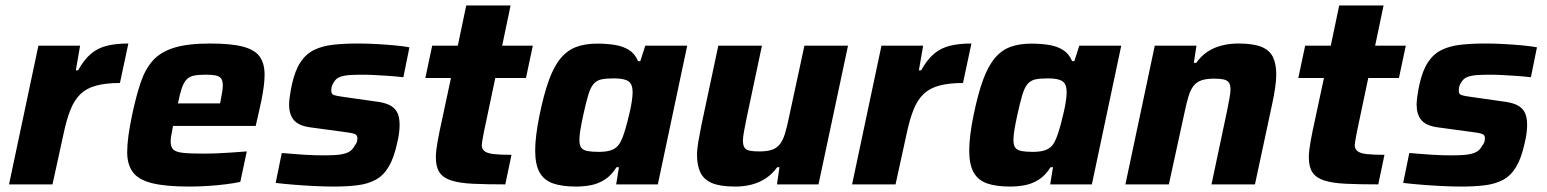

<svg xmlns="http://www.w3.org/2000/svg" viewBox="-20 -678 5689 706"><path d="M13.2 0 121.2 -510H274.5L258.8 -419.3H267.1Q289.6 -459.6 315 -480.7Q340.4 -501.9 373.8 -509.9Q407.1 -518 452 -518L421 -372.8Q368.8 -372.8 333.5 -363.1Q298.2 -353.5 276 -332.2Q253.8 -310.9 239.4 -275.2Q225 -239.5 214 -187.4L173 0Z M675.7 8Q588.2 8 538.2 -4.7Q488.2 -17.4 468 -45.7Q447.7 -73.9 447.7 -117.9Q447.7 -145.3 452.3 -179.4Q457 -213.4 465.5 -254Q480.1 -323.3 496.8 -373.3Q513.5 -423.3 542.1 -455.4Q570.8 -487.4 620.9 -502.7Q671.1 -518 752.5 -518Q831.2 -518 874.8 -506.1Q918.3 -494.2 935.6 -469Q952.9 -443.9 952.9 -403.5Q952.9 -384.5 949.8 -359.7Q946.6 -335 941.2 -308.4Q935.8 -281.8 929.2 -254L920.2 -215H616.2Q613.5 -199.5 610.5 -183.8Q607.5 -168.1 607.5 -158.2Q607.5 -138.2 616.8 -128.6Q626.1 -119 652.7 -116Q679.4 -113.1 730.4 -113.1Q750.2 -113.1 776.8 -114.1Q803.5 -115.1 832.4 -117.2Q861.3 -119.3 887.5 -121.3L863.6 -9.2Q841.9 -4.3 810.3 -0.4Q778.8 3.6 743.6 5.8Q708.5 8 675.7 8ZM634.2 -297.7H789.2L791.7 -310.3Q795.2 -328.5 797.2 -341.2Q799.2 -354 799.2 -363.7Q799.2 -381.1 792.9 -389.5Q786.6 -398 772.6 -400.7Q758.7 -403.4 736.1 -403.4Q708.7 -403.4 692.1 -399.7Q675.5 -396 665.4 -385.1Q655.4 -374.2 648.3 -353.2Q641.3 -332.3 634.2 -297.7Z M1207.1 8Q1173.2 8 1134.1 6Q1094.9 4 1058.3 1Q1021.6 -2 993.6 -5.4L1016.1 -115.4Q1037.4 -113.8 1058.3 -112Q1079.2 -110.3 1099.4 -109Q1119.6 -107.7 1138.2 -107.2Q1156.8 -106.7 1173.9 -106.7Q1210.8 -106.7 1232.3 -110Q1253.7 -113.4 1265.4 -120.9Q1277.2 -128.4 1283.6 -141.6Q1289.3 -148 1291.8 -154.9Q1294.2 -161.8 1294.2 -170.1Q1294.2 -181.9 1283.4 -185.7Q1272.7 -189.6 1244.1 -193L1119 -210Q1076.7 -216.2 1059.8 -237.3Q1043 -258.4 1043 -293.7Q1043 -306.6 1046 -326.3Q1048.9 -346.1 1053.3 -367.2Q1064.8 -419 1084.9 -449.3Q1105.1 -479.7 1134.9 -494.3Q1164.7 -509 1205.1 -513.5Q1245.6 -518 1296.7 -518Q1330.5 -518 1365.8 -516Q1401.1 -514 1433 -511Q1464.9 -508 1485.5 -504L1463.2 -394Q1435.7 -397.2 1409 -399Q1382.2 -400.7 1358.6 -402Q1334.9 -403.3 1316.6 -403.3Q1287.6 -403.3 1266.1 -402Q1244.6 -400.6 1230.2 -395.1Q1215.8 -389.7 1208.6 -377.1Q1203.8 -371.2 1200.9 -363.3Q1198.1 -355.4 1198.1 -344Q1198.1 -331.9 1207.6 -328.5Q1217.2 -325 1244.4 -321.5L1361.5 -304.8Q1388.4 -301.8 1408.2 -293.6Q1427.9 -285.3 1438.7 -268.1Q1449.4 -250.8 1449.4 -218Q1449.4 -206.7 1447.4 -189.5Q1445.4 -172.2 1440.4 -152.2Q1428.5 -96.9 1409.2 -64.7Q1389.9 -32.4 1361.4 -17Q1332.9 -1.6 1294.6 3.2Q1256.4 8 1207.1 8Z M1838 0Q1767.8 0 1719 -2.3Q1670.2 -4.6 1640.1 -14.1Q1610 -23.6 1596.3 -43.8Q1582.7 -64 1582.7 -99.3Q1582.7 -112 1584.4 -126.6Q1586.1 -141.2 1589.2 -158.3Q1592.4 -175.3 1596.3 -195.2L1638.2 -391.1H1544L1569.2 -510H1663.4L1694.4 -658H1857.5L1826.5 -510H1939.2L1914 -391.1H1801.2L1759.5 -193.3Q1758.5 -187.9 1756.6 -177.8Q1754.8 -167.8 1753.1 -158.2Q1751.5 -148.5 1751.5 -144.4Q1751.5 -130.5 1761.4 -122.4Q1771.3 -114.3 1794.9 -111.5Q1818.4 -108.7 1860.8 -108.7Z M2098.7 8Q2046.9 8 2013.5 -3.6Q1980.2 -15.3 1964 -44.3Q1947.9 -73.4 1947.9 -124.9Q1947.9 -150.2 1952 -183.5Q1956 -216.8 1964.5 -257.5Q1980.5 -334.4 1999 -384.8Q2017.5 -435.1 2042.1 -464.3Q2066.7 -493.6 2099.5 -505.6Q2132.4 -517.6 2176.6 -517.6Q2212 -517.6 2241.5 -512.7Q2271 -507.9 2292.9 -494.2Q2314.9 -480.5 2326.2 -453.3H2334.5L2352.7 -510H2506.9L2398.9 0H2245.7L2255.9 -63.2H2247.1Q2228 -32.8 2203.6 -17.4Q2179.2 -2 2152.4 3Q2125.7 8 2098.7 8ZM2181.2 -119.6Q2204.8 -119.6 2220.5 -123.7Q2236.1 -127.7 2246.6 -136.6Q2257 -145.5 2263.8 -160.5Q2269.1 -170.8 2274.8 -188.2Q2280.5 -205.7 2285.9 -226.5Q2291.3 -247.2 2296.2 -268.4Q2301 -289.5 2303.6 -308.2Q2306.2 -326.8 2306.2 -338.9Q2306.2 -368.1 2291.2 -378.9Q2276.2 -389.8 2236.9 -389.8Q2208.9 -389.8 2191.4 -386.1Q2173.9 -382.4 2162.5 -369.2Q2151.2 -355.9 2143.1 -328.8Q2134.9 -301.8 2124.7 -255Q2117.7 -222.7 2114.1 -200.6Q2110.5 -178.4 2110.5 -163.4Q2110.5 -144.2 2117.4 -134.9Q2124.3 -125.6 2140.3 -122.6Q2156.2 -119.6 2181.2 -119.6Z M2683.4 8Q2628.6 8 2598.2 -4.8Q2567.8 -17.7 2555.4 -43.7Q2543 -69.7 2543 -108.5Q2543 -128.4 2547.9 -157.5Q2552.8 -186.7 2559.2 -218.2L2621.3 -510H2781.7L2724.8 -241.5Q2719.8 -216.4 2715.8 -194.8Q2711.8 -173.3 2711.8 -161.5Q2711.8 -144 2717.7 -135.2Q2723.6 -126.5 2737.1 -123.8Q2750.5 -121.2 2772.1 -121.2Q2801.4 -121.2 2819.5 -127.7Q2837.6 -134.3 2848.5 -148.8Q2859.4 -163.3 2866.6 -187.4Q2873.9 -211.4 2881 -246.1L2937.9 -510H3098.2L2989.7 0H2837L2846.2 -63.2H2837.9Q2819.7 -37.9 2795.7 -22.2Q2771.8 -6.5 2743.9 0.7Q2715.9 8 2683.4 8Z M3113.2 0 3221.2 -510H3374.5L3358.8 -419.3H3367.1Q3389.6 -459.6 3415 -480.7Q3440.4 -501.9 3473.8 -509.9Q3507.1 -518 3552 -518L3521 -372.8Q3468.8 -372.8 3433.5 -363.1Q3398.2 -353.5 3376 -332.2Q3353.8 -310.9 3339.4 -275.2Q3325 -239.5 3314 -187.4L3273 0Z M3694.7 8Q3642.9 8 3609.5 -3.6Q3576.2 -15.3 3560 -44.3Q3543.9 -73.4 3543.9 -124.9Q3543.9 -150.2 3548 -183.5Q3552 -216.8 3560.5 -257.5Q3576.5 -334.4 3595 -384.8Q3613.5 -435.1 3638.1 -464.3Q3662.7 -493.6 3695.5 -505.6Q3728.4 -517.6 3772.6 -517.6Q3808 -517.6 3837.5 -512.7Q3867 -507.9 3888.9 -494.2Q3910.9 -480.5 3922.2 -453.3H3930.5L3948.7 -510H4102.9L3994.9 0H3841.7L3851.9 -63.2H3843.1Q3824 -32.8 3799.6 -17.4Q3775.2 -2 3748.4 3Q3721.7 8 3694.7 8ZM3777.2 -119.6Q3800.8 -119.6 3816.5 -123.7Q3832.1 -127.7 3842.6 -136.6Q3853 -145.5 3859.8 -160.5Q3865.1 -170.8 3870.8 -188.2Q3876.5 -205.7 3881.9 -226.5Q3887.3 -247.2 3892.2 -268.4Q3897 -289.5 3899.6 -308.2Q3902.2 -326.8 3902.2 -338.9Q3902.2 -368.1 3887.2 -378.9Q3872.2 -389.8 3832.9 -389.8Q3804.9 -389.8 3787.4 -386.1Q3769.9 -382.4 3758.5 -369.2Q3747.2 -355.9 3739.1 -328.8Q3730.9 -301.8 3720.7 -255Q3713.7 -222.7 3710.1 -200.6Q3706.5 -178.4 3706.5 -163.4Q3706.5 -144.2 3713.4 -134.9Q3720.3 -125.6 3736.3 -122.6Q3752.2 -119.6 3777.2 -119.6Z M4118.2 0 4226.2 -510H4379.5L4369.8 -446.8H4378.6Q4396.8 -472.6 4420.5 -488.1Q4444.1 -503.5 4472.9 -510.7Q4501.6 -518 4533.1 -518Q4588.3 -518 4618.5 -505.7Q4648.6 -493.3 4660.8 -468Q4672.9 -442.8 4672.9 -403.8Q4672.9 -384.5 4668.8 -355.3Q4664.6 -326.1 4657.7 -294.7L4594.6 0H4434.8L4491.6 -268.5Q4496.6 -293.6 4500.6 -315.2Q4504.6 -336.7 4504.6 -348.5Q4504.6 -366.5 4498.5 -374.7Q4492.3 -383 4479.4 -385.9Q4466.4 -388.8 4444.4 -388.8Q4415.1 -388.8 4397 -382.3Q4378.9 -375.7 4368 -361.2Q4357.1 -346.7 4349.9 -322.6Q4342.6 -298.6 4335.5 -263.9L4278 0Z M5048 0Q4977.8 0 4929 -2.3Q4880.2 -4.6 4850.1 -14.1Q4820 -23.6 4806.3 -43.8Q4792.7 -64 4792.7 -99.3Q4792.7 -112 4794.4 -126.6Q4796.1 -141.2 4799.2 -158.3Q4802.4 -175.3 4806.3 -195.2L4848.2 -391.1H4754L4779.2 -510H4873.4L4904.4 -658H5067.5L5036.5 -510H5149.2L5124 -391.1H5011.2L4969.5 -193.3Q4968.5 -187.9 4966.6 -177.8Q4964.8 -167.8 4963.1 -158.2Q4961.5 -148.5 4961.5 -144.4Q4961.5 -130.5 4971.4 -122.4Q4981.3 -114.3 5004.9 -111.5Q5028.4 -108.7 5070.8 -108.7Z M5353.1 8Q5319.2 8 5280.1 6Q5240.9 4 5204.3 1Q5167.6 -2 5139.6 -5.4L5162.1 -115.4Q5183.4 -113.8 5204.3 -112Q5225.2 -110.3 5245.4 -109Q5265.6 -107.7 5284.2 -107.2Q5302.8 -106.7 5319.9 -106.7Q5356.8 -106.7 5378.3 -110Q5399.7 -113.4 5411.4 -120.9Q5423.2 -128.4 5429.6 -141.6Q5435.3 -148 5437.8 -154.9Q5440.2 -161.8 5440.2 -170.1Q5440.2 -181.9 5429.4 -185.7Q5418.7 -189.6 5390.1 -193L5265 -210Q5222.7 -216.2 5205.8 -237.3Q5189 -258.4 5189 -293.7Q5189 -306.6 5192 -326.3Q5194.9 -346.1 5199.3 -367.2Q5210.8 -419 5230.9 -449.3Q5251.1 -479.7 5280.9 -494.3Q5310.7 -509 5351.1 -513.5Q5391.6 -518 5442.7 -518Q5476.5 -518 5511.8 -516Q5547.1 -514 5579 -511Q5610.9 -508 5631.5 -504L5609.2 -394Q5581.7 -397.2 5555 -399Q5528.2 -400.7 5504.6 -402Q5480.9 -403.3 5462.6 -403.3Q5433.6 -403.3 5412.1 -402Q5390.6 -400.6 5376.2 -395.1Q5361.8 -389.7 5354.6 -377.1Q5349.8 -371.2 5346.9 -363.3Q5344.1 -355.4 5344.1 -344Q5344.1 -331.9 5353.6 -328.5Q5363.2 -325 5390.4 -321.5L5507.5 -304.8Q5534.4 -301.8 5554.2 -293.6Q5573.9 -285.3 5584.7 -268.1Q5595.4 -250.8 5595.4 -218Q5595.4 -206.7 5593.4 -189.5Q5591.4 -172.2 5586.4 -152.2Q5574.5 -96.9 5555.2 -64.7Q5535.9 -32.4 5507.4 -17Q5478.9 -1.6 5440.6 3.2Q5402.4 8 5353.1 8Z"/></svg>

Font: Saira Thin
Style: Italic
Weight: 100
Italic angle: -12°
Designer: Hector Gatti with collaboration of the Omnibus-Type team
Foundry: Omnibus-Type
Version: Version 1.101